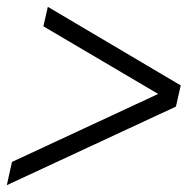

<svg xmlns="http://www.w3.org/2000/svg" viewBox="-21 -623 556 562"><path d="M-1 -81 14 -149 442 -348 106 -546 119 -603 508 -373 494 -311Z"/></svg>

Font: Platypi SemiBold
Style: Italic
Weight: 600
Italic angle: -13°
Designer: David Sargent
Foundry: Bolt Cutter Type
Version: Version 1.200; ttfautohint (v1.8.4.7-5d5b)